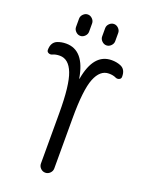

<svg xmlns="http://www.w3.org/2000/svg" viewBox="-171 -1023 843 1106"><g transform="rotate(20 250.0 -470.0)"><path d="M290 -900.4Q290 -916 302.2 -928.2Q314.5 -940.4 330.1 -940.4Q345.7 -940.4 357.9 -928.2Q370.1 -916 370.1 -900.4V-849.6Q370.1 -834 357.9 -821.8Q345.7 -809.6 330.1 -809.6Q314.5 -809.6 302.2 -821.8Q290 -834 290 -849.6ZM129.9 -900.4Q129.9 -916 142.1 -928.2Q154.3 -940.4 169.9 -940.4Q185.5 -940.4 197.8 -928.2Q210 -916 210 -900.4V-849.6Q210 -834 197.8 -821.8Q185.5 -809.6 169.9 -809.6Q154.3 -809.6 142.1 -821.8Q129.9 -834 129.9 -849.6ZM55.7 -653.3Q44.9 -648.4 33.7 -653.3Q22.5 -658.2 22.5 -669.9Q22.5 -715.8 56.6 -730.5Q81.1 -740.2 110.4 -740.2Q221.7 -740.2 249 -576.2Q249 -575.2 250 -575.2Q251 -575.2 251 -576.2Q279.3 -740.2 389.6 -740.2Q418.9 -740.2 443.4 -730.5Q478.5 -716.8 477.5 -669.9Q477.5 -658.2 466.3 -653.3Q455.1 -648.4 444.3 -653.3Q426.8 -662.1 400.4 -662.1Q346.7 -662.1 318.8 -592.3Q291 -522.5 291 -349.6V-41Q291 -24.4 278.8 -12.2Q266.6 0 250 0Q233.4 0 221.2 -12.2Q209 -24.4 209 -41V-349.6Q209 -521.5 181.6 -591.8Q154.3 -662.1 99.6 -662.1Q73.2 -662.1 55.7 -653.3Z"/></g></svg>

Font: Rounded-X Mgen+ 2m regular
Style: Regular
Weight: 400
Designer: [Source Han Sans]
Ryoko NISHIZUKA  (kana & ideographs); Paul D. Hunt (Latin, Greek & Cyrillic); Wenlong ZHANG  (bopomofo
Version: Version 1.059.20150602